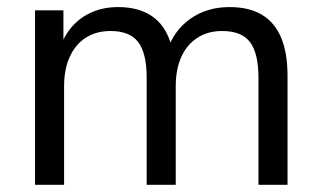

<svg xmlns="http://www.w3.org/2000/svg" viewBox="-20 -515 896 535"><path d="M77.6 0V-486.3H156.7V-377.7H145.7Q158.1 -415.5 181.4 -441.6Q204.7 -467.7 237.2 -481.5Q269.7 -495.3 309.3 -495.3Q371.4 -495.3 409.7 -465.4Q448 -435.6 460.8 -374.4H446.3Q464.2 -430 510.5 -462.7Q556.7 -495.3 619.4 -495.3Q673.8 -495.3 709.5 -474.1Q745.2 -452.9 763.2 -410.5Q781.2 -368.1 781.2 -303.3V0H700.2V-298.8Q700.2 -366 676.9 -397.3Q653.7 -428.6 599 -428.6Q559.6 -428.6 530.3 -409.9Q501 -391.2 485.3 -356.6Q469.7 -322.1 469.7 -274.7V0H388.7V-298.8Q388.7 -366 365.4 -397.3Q342.1 -428.6 288 -428.6Q248.1 -428.6 219 -409.9Q190 -391.2 174.3 -356.6Q158.6 -322.1 158.6 -274.7V0Z"/></svg>

Font: Nunito Sans 12pt ExtraLight
Style: Regular
Weight: 200
Designer: Vernon Adams
Foundry: Vernon Adams
Version: Version 3.101;gftools[0.9.27]